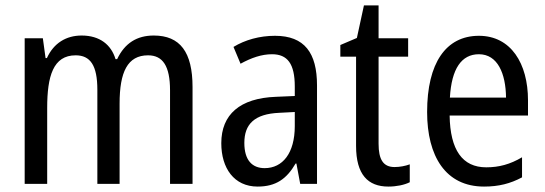

<svg xmlns="http://www.w3.org/2000/svg" viewBox="-20 -678 2010 708"><path d="M547 -547C485 -547 440 -519 412 -460H406C390 -513 348 -547 281 -547C224 -547 178 -519 153 -464H148L138 -537H71V0H154V-280C154 -397 176 -474 259 -474C313 -474 339 -437 339 -347V0H421V-296C421 -412 450 -474 526 -474C580 -474 607 -435 607 -345V0H690V-357C690 -486 644 -547 547 -547Z M994 -546C937 -546 884 -531 841 -505L867 -443C907 -465 945 -478 983 -478C1040 -478 1067 -443 1067 -359V-324L997 -321C865 -316 796 -256 796 -150C796 -58 843 10 930 10C997 10 1037 -18 1070 -75H1073L1087 0H1149V-363C1149 -483 1103 -546 994 -546ZM1010 -262 1067 -265V-213C1067 -113 1022 -58 956 -58C910 -58 881 -87 881 -151C881 -220 918 -258 1010 -262Z M1435 -62C1393 -62 1376 -90 1376 -148V-469H1485V-537H1376V-658H1322L1296 -538L1235 -512V-469H1293V-140C1293 -34 1337 10 1412 10C1442 10 1471 4 1491 -6V-72C1475 -66 1454 -62 1435 -62Z M1746 -546C1624 -546 1555 -445 1555 -265C1555 -102 1623 10 1765 10C1819 10 1862 -1 1905 -24V-98C1861 -72 1820 -61 1773 -61C1685 -61 1640 -125 1638 -252H1927V-308C1927 -444 1864 -546 1746 -546ZM1746 -478C1815 -478 1845 -407 1846 -318H1639C1645 -425 1682 -478 1746 -478Z"/></svg>

Font: Noto Sans Kannada Condensed
Style: Regular
Weight: 400
Width: 3
Designer: Jelle Bosma - Monotype Design Team
Foundry: Monotype Imaging Inc.
Version: Version 2.005